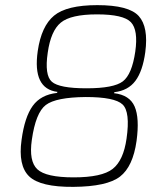

<svg xmlns="http://www.w3.org/2000/svg" viewBox="-20 -719 650 748"><path d="M202 -357 204 -361Q106 -373 127 -520Q141 -617 190.5 -658Q240 -699 359 -699Q482 -699 520.5 -656.5Q559 -614 546 -516Q536 -442 507.5 -404Q479 -366 426 -360L424 -356Q485 -349 504.5 -304Q524 -259 512 -170Q498 -70 447.5 -31Q397 8 266 9Q137 10 93.5 -32Q50 -74 64 -174Q76 -263 107.5 -306.5Q139 -350 202 -357ZM358 -663Q256 -663 217 -631Q178 -599 166 -514Q153 -426 182 -400.5Q211 -375 317 -375Q423 -375 458.5 -402Q494 -429 507 -518Q519 -602 490 -632.5Q461 -663 358 -663ZM314 -341Q198 -340 158.5 -310Q119 -280 104 -174Q92 -91 125.5 -59.5Q159 -28 267 -28Q377 -28 419 -61Q461 -94 473 -179Q488 -283 457.5 -312Q427 -341 314 -341Z"/></svg>

Font: Exo 2.0 Extra Light
Style: Italic
Weight: 250
Italic angle: -8°
Designer: Natanael Gama
Version: Version 1.001;PS 001.001;hotconv 1.0.70;makeotf.lib2.5.58329